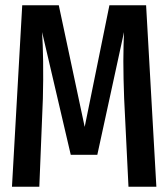

<svg xmlns="http://www.w3.org/2000/svg" viewBox="-20 -710 640 730"><path d="M535.5 -690 574.5 0H468.5L452 -336Q450.5 -374 449.8 -409.5Q449 -445 449 -477.5Q449 -510 449.8 -537.8Q450.5 -565.5 451.5 -588L350 -121.5H249L140 -588Q141.5 -566.5 142.5 -537.8Q143.5 -509 144 -476Q144.5 -443 144.2 -407Q144 -371 143 -335L129.5 0H25.5L64.5 -690H203.5L302 -227.5L396 -690Z"/></svg>

Font: Fira Code Light Medium
Style: Regular
Weight: 500
Monospace: yes
Version: Version 5.002